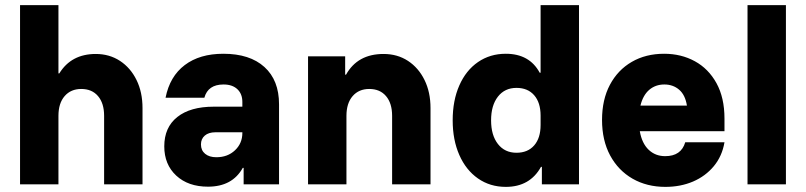

<svg xmlns="http://www.w3.org/2000/svg" viewBox="-20 -720 3148 750"><path d="M58.3 0V-700H208.3V-433.3H211.7Q258.3 -509.2 354.2 -509.2Q407.5 -509.2 448.8 -482.1Q490 -455 513.3 -407.5Q536.7 -360 536.7 -297.5V0H386.7V-267.5Q386.7 -316.7 362.9 -344.6Q339.2 -372.5 297.5 -372.5Q256.7 -372.5 232.5 -344.6Q208.3 -316.7 208.3 -267.5V0Z M792.5 9.2Q715 9.2 668.3 -34.2Q621.7 -77.5 621.7 -148.3Q621.7 -222.5 672.5 -262.9Q723.3 -303.3 815 -303.3H926.7V-321.7Q926.7 -353.3 907.1 -371.7Q887.5 -390 853.3 -390Q792.5 -390 778.3 -338.3H626.7Q643.3 -421.7 701.7 -465.8Q760 -510 852.5 -510Q955.8 -510 1012.9 -458.3Q1070 -406.7 1070 -312.5V0H931.7V-64.2H928.3Q887.5 9.2 792.5 9.2ZM825 -105.8Q869.2 -105.8 897.9 -132.9Q926.7 -160 926.7 -200.8V-203.3H821.7Q795 -203.3 780 -190.4Q765 -177.5 765 -155.8Q765 -132.5 781.3 -119.2Q797.5 -105.8 825 -105.8Z M1183.3 0V-500H1328.3V-428.3H1331.7Q1376.7 -509.2 1478.3 -509.2Q1532.5 -509.2 1573.8 -482.1Q1615 -455 1638.3 -407.5Q1661.7 -360 1661.7 -297.5V0H1511.7V-267.5Q1511.7 -316.7 1487.9 -344.6Q1464.2 -372.5 1422.5 -372.5Q1381.7 -372.5 1357.5 -344.6Q1333.3 -316.7 1333.3 -267.5V0Z M1955.8 10Q1894.2 10 1847.1 -22.9Q1800 -55.8 1774.2 -114.6Q1748.3 -173.3 1748.3 -250Q1748.3 -327.5 1774.2 -386.2Q1800 -445 1847.1 -477.5Q1894.2 -510 1955.8 -510Q2048.3 -510 2088.3 -435.8H2091.7V-700H2241.7V0H2096.7V-68.3H2093.3Q2050 10 1955.8 10ZM1997.5 -123.3Q2041.7 -123.3 2066.7 -152.1Q2091.7 -180.8 2091.7 -231.7V-268.3Q2091.7 -319.2 2066.7 -347.9Q2041.7 -376.7 1997.5 -376.7Q1951.7 -376.7 1925 -342.5Q1898.3 -308.3 1898.3 -250Q1898.3 -191.7 1925 -157.5Q1951.7 -123.3 1997.5 -123.3Z M2579.2 10Q2506.7 10 2450.8 -22.1Q2395 -54.2 2363.3 -112.9Q2331.7 -171.7 2331.7 -251.7Q2331.7 -330.8 2362.5 -388.8Q2393.3 -446.7 2447.9 -478.3Q2502.5 -510 2574.2 -510Q2640.8 -510 2694.2 -480.8Q2747.5 -451.7 2778.8 -395Q2810 -338.3 2810 -256.7V-207.5H2479.2Q2487.5 -160 2513.8 -135Q2540 -110 2578.3 -110Q2640.8 -110 2656.7 -164.2H2810Q2800.8 -110 2768.3 -70.8Q2735.8 -31.7 2687.1 -10.8Q2638.3 10 2579.2 10ZM2481.7 -307.5H2663.3Q2656.7 -349.2 2632.9 -369.6Q2609.2 -390 2575 -390Q2540.8 -390 2516.2 -369.2Q2491.7 -348.3 2481.7 -307.5Z M2900 0V-700H3050V0Z"/></svg>

Font: Funnel Sans ExtraBold
Style: Regular
Weight: 800
Version: Version 1.000; Beta; Release 5; Build 24; ttfautohint (v1.8.